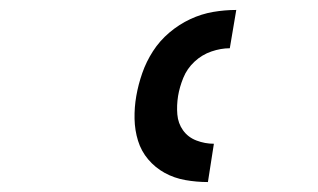

<svg xmlns="http://www.w3.org/2000/svg" viewBox="-20 -800 640 386"><path d="M398 -434Q375 -434 352.5 -438Q330 -442 311 -452.5Q292 -463 278 -479.5Q264 -496 257.5 -517Q251 -538 250.5 -561Q250 -584 254 -607Q258 -630 266 -653Q274 -676 287.5 -697Q301 -718 320.5 -734.5Q340 -751 362.5 -761.5Q385 -772 408.5 -776Q432 -780 455 -780L442 -703Q424 -703 405 -696.5Q386 -690 371 -676Q356 -662 348.5 -643.5Q341 -625 338 -607Q335 -588 336.5 -570Q338 -552 348 -538Q358 -524 375 -517.5Q392 -511 410 -511Z"/></svg>

Font: Iosevka HT Medium Extended
Style: Italic
Weight: 500
Width: 7
Italic angle: -9°
Monospace: yes
Designer: Belleve Invis
Foundry: Belleve Invis
Version: Version 32.3.0; ttfautohint (v1.8.4)